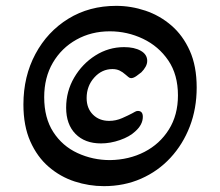

<svg xmlns="http://www.w3.org/2000/svg" viewBox="-20 -623 752 656"><path d="M335 13Q284 13 235 -3Q186 -19 146.5 -53Q107 -87 83.5 -140Q60 -193 60 -266Q60 -362 101 -438.5Q142 -515 213.5 -559Q285 -603 377 -603Q428 -603 477 -586.5Q526 -570 565.5 -536Q605 -502 628.5 -449.5Q652 -397 652 -324Q652 -252 628.5 -191Q605 -130 562.5 -84Q520 -38 462 -12.5Q404 13 335 13ZM356 -76Q421 -77 473.5 -104Q526 -131 557 -180.5Q588 -230 588 -297Q588 -368 555 -416.5Q522 -465 468.5 -490.5Q415 -516 355 -516Q292 -516 241 -487.5Q190 -459 160.5 -408.5Q131 -358 131 -291Q131 -220 162 -172Q193 -124 245 -100Q297 -76 356 -76ZM325 -133Q270 -133 238 -165.5Q206 -198 206 -255Q206 -311 233.5 -358Q261 -405 306 -433.5Q351 -462 404 -462Q439 -462 461 -449.5Q483 -437 483 -415Q483 -405 477.5 -395Q472 -385 463 -376Q457 -371 446.5 -363.5Q436 -356 428 -356Q423 -356 418.5 -360Q414 -364 409 -368Q399 -377 388.5 -382Q378 -387 364 -387Q328 -387 302 -358Q276 -329 276 -288Q276 -253 297.5 -231.5Q319 -210 353 -210Q376 -210 397.5 -219.5Q419 -229 432 -236Q436 -238 441 -241Q446 -244 451 -244Q468 -244 468 -224Q468 -197 442 -174Q423 -156 390 -144.5Q357 -133 325 -133Z"/></svg>

Font: Akaya Telivigala
Style: Regular
Weight: 400
Designer: Vaishnavi Murthy Yerkadithaya, Juan Luis Blanco Aristondo
Version: Version 1.002; ttfautohint (v1.8.3)